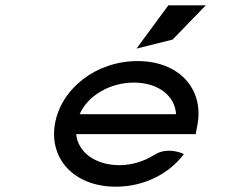

<svg xmlns="http://www.w3.org/2000/svg" viewBox="-20 -692 854 723"><path d="M630 -543 755 -672H614L494 -509ZM717 -187 724 -225C747 -356 656 -462 498 -462C340 -462 210 -357 187 -226C164 -95 258 11 416 11C521 11 613 -36 668 -106L672 -111L668 -114C668 -114 609 -141 560 -108C523 -85 477 -70 430 -70C339 -70 273 -119 267 -187ZM280 -262C309 -330 392 -381 484 -381C576 -381 639 -331 643 -262Z"/></svg>

Font: Charger Monospace
Style: Regular
Weight: 400
Designer: Jasper
Foundry: Cannot Into Space Fonts
Version: Version 0.980